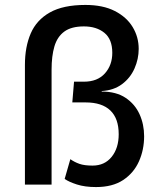

<svg xmlns="http://www.w3.org/2000/svg" viewBox="-20 -748 651 778"><path d="M392 -377Q451 -377 489 -351.5Q527 -326 545.5 -285Q564 -244 564 -196Q564 -141 543 -94Q522 -47 479 -18.5Q436 10 369 10Q324 10 291.5 -0.5Q259 -11 242 -23L265 -103Q282 -91 302 -84Q322 -77 355 -77Q404 -77 432.5 -112.5Q461 -148 461 -204Q461 -268 427 -300.5Q393 -333 327 -333H273L280 -417H320Q375 -417 405 -450.5Q435 -484 435 -534Q435 -589 403 -615Q371 -641 320 -641Q269 -641 240.5 -620Q212 -599 200.5 -560Q189 -521 189 -466V0H81V-485Q81 -558 104.5 -612.5Q128 -667 182 -697.5Q236 -728 326 -728Q397 -728 445 -703.5Q493 -679 517.5 -638.5Q542 -598 542 -550Q542 -509 525 -470.5Q508 -432 474.5 -407Q441 -382 392 -379Z"/></svg>

Font: Kantumruy Pro Medium
Style: Regular
Weight: 500
Designer: Sovichet Tep
Foundry: Sovichet Tep
Version: Version 1.002